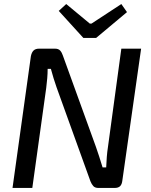

<svg xmlns="http://www.w3.org/2000/svg" viewBox="-20 -931 746 951"><path d="M679 -690 586 -37Q584 -18 575 -9Q566 0 547 0H468Q451 0 442.5 -9Q434 -18 428 -33L260 -499Q253 -518 245.5 -543Q238 -568 232 -590H216Q216 -567 214 -543.5Q212 -520 209 -496L140 0H42L133 -653Q137 -672 146.5 -681Q156 -690 174 -690H252Q269 -690 277.5 -681Q286 -672 291 -657L455 -204Q463 -182 471.5 -155Q480 -128 488 -102H506Q507 -129 509 -154Q511 -179 515 -205L581 -690ZM581 -911 609 -871 456 -743H393L271 -877L308 -911L425 -814H433Z"/></svg>

Font: Exo 2 Medium
Style: Italic
Weight: 500
Italic angle: -8°
Designer: Natanael Gama
Foundry: Natanael Gama
Version: Version 2.010